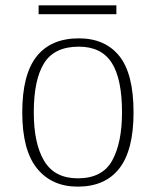

<svg xmlns="http://www.w3.org/2000/svg" viewBox="-20 -686 581 716"><path d="M270 10Q173 10 118 -58Q63 -126 63 -267Q63 -408 116.5 -475.5Q170 -543 274 -543Q372 -543 425 -477Q478 -411 478 -267Q478 -126 425 -58Q372 10 270 10ZM270 -21Q362 -21 398.5 -87.5Q435 -154 435 -267Q435 -392 396.5 -452Q358 -512 274 -512Q183 -512 144.5 -450.5Q106 -389 106 -267Q106 -150 145 -85.5Q184 -21 270 -21ZM124 -633V-666H414V-633Z"/></svg>

Font: Noto Serif Malayalam ExtraLight
Style: Regular
Weight: 200
Designer: Indian type Foundry, Jelle Bosma, Monotype Design Team
Foundry: Monotype Imaging Inc.
Version: Version 2.104; ttfautohint (v1.8.4.7-5d5b)